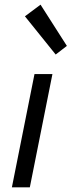

<svg xmlns="http://www.w3.org/2000/svg" viewBox="-20 -804 307 824"><path d="M87 -734 219 -570 267 -607 154 -784ZM128 -486 31 0H108L205 -486Z"/></svg>

Font: Cambridge Sans Italic
Style: Regular
Weight: 400
Italic angle: -11°
Version: Version 2.000;PS 002.000;hotconv 1.0.88;makeotf.lib2.5.64775